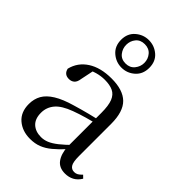

<svg xmlns="http://www.w3.org/2000/svg" viewBox="-242 -924 1042 1042"><g transform="rotate(45 278.5 -403.0)"><path d="M189.7 14.6Q130.5 14.6 91.1 -19.1Q51.6 -52.8 51.6 -115.1Q51.6 -153.9 68.8 -184.3Q85.9 -214.6 125.4 -239Q164.9 -263.5 230.9 -282.3Q272.8 -294.9 318.8 -306.7Q364.8 -318.5 404.8 -327.7V-303.3Q364.8 -293.3 323.7 -281.5Q282.6 -269.7 248.6 -257Q185.3 -233.6 158.6 -201.7Q131.9 -169.7 131.9 -128.2Q131.9 -81.6 157.5 -58Q183.2 -34.4 225.1 -34.4Q247.6 -34.4 269.6 -43.3Q291.6 -52.2 319.7 -74.2Q347.7 -96.3 385.8 -134.4L394.5 -87.1H370.9Q339.7 -53.7 312.5 -31.1Q285.2 -8.4 256.1 3.1Q227 14.6 189.7 14.6ZM456.8 13.6Q412.1 13.6 389.8 -16.6Q367.5 -46.7 364.2 -99.7V-103.3V-359Q364.2 -415 352.1 -445.3Q339.9 -475.6 314.7 -487.6Q289.6 -499.6 250 -499.6Q221.3 -499.6 192.1 -491.4Q162.9 -483.2 129.7 -464.7L173.2 -491.9L156.8 -412.7Q153.2 -386 140.7 -375.2Q128.1 -364.3 109.4 -364.3Q73.2 -364.3 65.5 -399.7Q80.4 -461 134.1 -495.8Q187.8 -530.6 272.2 -530.6Q359.5 -530.6 401.8 -489.2Q444 -447.8 444 -354.6V-107.7Q444 -60.8 455.1 -44.2Q466.1 -27.5 486.4 -27.5Q499 -27.5 509 -33.2Q519 -38.8 531.4 -52.1L547.1 -36.7Q531.2 -10.7 508.6 1.4Q486 13.6 456.8 13.6ZM267.3 -641.2Q300.2 -641.2 318.8 -664.1Q337.5 -687.1 337.5 -715.7Q337.5 -745.6 318.8 -767.6Q300.2 -789.7 267.3 -789.7Q234.4 -789.7 216.3 -767.6Q198.2 -745.6 198.2 -715.7Q198.2 -687.1 216.3 -664.1Q234.4 -641.2 267.3 -641.2ZM267.3 -609.7Q225.2 -609.7 192.2 -638.1Q159.2 -666.6 159.2 -715.7Q159.2 -764.2 192.2 -792.6Q225.2 -821 267.3 -821Q310.5 -821 343 -793.1Q375.6 -765.2 375.6 -715.7Q375.6 -667.2 343 -638.4Q310.5 -609.7 267.3 -609.7Z"/></g></svg>

Font: Noto Serif HK
Style: Regular
Weight: 200
Designer: Ryoko NISHIZUKA 西塚涼子 (kana & ideographs); Frank Grießhammer (Latin, Greek & Cyrillic); Wenlong ZHANG 张文龙 (bopomofo); San
Foundry: Adobe
Version: Version 2.001;hotconv 1.1.0;makeotfexe 2.6.0